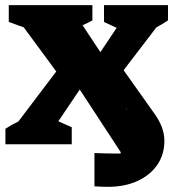

<svg xmlns="http://www.w3.org/2000/svg" viewBox="-20 -559 677 744"><path d="M1 0V-60Q25 -76 51 -88L198 -282L72 -453L14 -474V-539H338V-480Q320 -470 300 -461L369 -357L432 -451L383 -474V-539H631V-480Q609 -465 586 -453L459 -287L576 -122Q596 -95 606.5 -68Q617 -41 617 -13Q617 39 590 79Q563 119 513.5 142Q464 165 397 165Q385 165 372.5 164.5Q360 164 346 163V34Q368 35 389.5 35.5Q411 36 433 36Q440 36 447 36Q447 34 448 31L289 -212L206 -89L258 -66V0ZM468 -146 470 -129Q470 -138 468 -146Z"/></svg>

Font: Piazzolla SC ExtraBold
Style: Regular
Weight: 800
Designer: Juan Pablo del Peral
Foundry: Huerta Tipografica
Version: Version 1.330